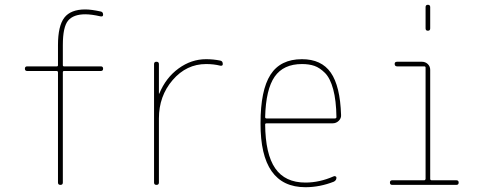

<svg xmlns="http://www.w3.org/2000/svg" viewBox="-20 -780 2040 810"><path d="M94.7 -480.5Q85 -480.5 85 -490.2Q85 -500 94.7 -500H219.7Q224.6 -500 224.6 -504.9V-589.8Q224.6 -670.9 251.5 -705.6Q278.3 -740.2 339.8 -740.2Q365.2 -740.2 405.3 -731.4Q415 -729.5 415 -717.8Q415 -709 404.3 -710.9Q366.2 -719.7 339.8 -719.7Q290 -719.7 267.6 -693.4Q245.1 -667 245.1 -589.8V-504.9Q245.1 -500 250 -500H405.3Q415 -500 415 -490.2Q415 -480.5 405.3 -480.5H250Q245.1 -480.5 245.1 -474.6V-9.8Q245.1 0 234.9 0Q224.6 0 224.6 -9.8V-474.6Q224.6 -479.5 219.7 -480.5Z M629.9 -9.8V-509.8Q629.9 -519.5 640.1 -519.5Q650.4 -519.5 650.4 -509.8V-385.7Q650.4 -384.8 651.4 -384.8Q652.3 -384.8 652.3 -385.7Q679.7 -452.1 733.4 -491.2Q787.1 -530.3 849.6 -530.3Q879.9 -530.3 909.2 -524.4Q919.9 -522.5 919.9 -509.8Q919.9 -501 909.2 -502.9Q881.8 -509.8 849.6 -509.8Q766.6 -509.8 708.5 -442.4Q650.4 -375 650.4 -280.3V-9.8Q650.4 0 640.1 0Q629.9 0 629.9 -9.8Z M1253.9 -509.8Q1175.8 -509.8 1138.7 -456.5Q1101.6 -403.3 1098.6 -286.1Q1098.6 -280.3 1104.5 -280.3H1392.6Q1398.4 -280.3 1399.4 -285.2Q1398.4 -356.4 1385.7 -403.3Q1373 -450.2 1351.1 -472.2Q1329.1 -494.1 1306.6 -502Q1284.2 -509.8 1253.9 -509.8ZM1268.6 9.8Q1078.1 9.8 1079.1 -259.8Q1079.1 -399.4 1121.1 -464.8Q1163.1 -530.3 1253.9 -530.3Q1335.9 -530.3 1375.5 -473.6Q1415 -417 1418.9 -294.9Q1419.9 -281.2 1409.2 -270.5Q1398.4 -259.8 1383.8 -259.8H1104.5Q1099.6 -259.8 1098.6 -255.9Q1099.6 -129.9 1141.1 -69.8Q1182.6 -9.8 1268.6 -9.8Q1328.1 -9.8 1387.7 -36.1Q1391.6 -38.1 1395.5 -36.1Q1399.4 -34.2 1399.4 -30.3Q1399.4 -19.5 1388.7 -13.7Q1329.1 9.8 1268.6 9.8Z M1634.8 0Q1625 0 1625 -9.8Q1625 -19.5 1634.8 -19.5H1769.5Q1774.4 -19.5 1775.4 -25.4V-495.1Q1775.4 -500 1769.5 -500H1655.3Q1645.5 -500 1645 -509.8Q1644.5 -519.5 1655.3 -519.5H1759.8Q1774.4 -519.5 1784.7 -509.8Q1794.9 -500 1794.9 -485.4V-25.4Q1794.9 -20.5 1799.8 -19.5H1905.3Q1915 -19.5 1915 -9.8Q1915 0 1905.3 0ZM1775.4 -660.2V-750Q1775.4 -759.8 1785.2 -759.8Q1794.9 -759.8 1794.9 -750V-660.2Q1794.9 -650.4 1785.2 -650.4Q1775.4 -650.4 1775.4 -660.2Z"/></svg>

Font: Rounded Mgen+ 1m thin
Style: Regular
Weight: 100
Designer: [Source Han Sans]
Ryoko NISHIZUKA  (kana & ideographs); Paul D. Hunt (Latin, Greek & Cyrillic); Wenlong ZHANG  (bopomofo
Version: Version 1.059.20150602